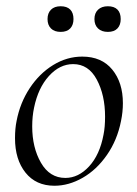

<svg xmlns="http://www.w3.org/2000/svg" viewBox="-20 -580 438 614"><path d="M28 -138Q28 -169 33 -193Q44 -251 75 -298Q106 -345 150 -372Q194 -399 243 -399Q305 -399 339 -357.5Q373 -316 373 -250Q373 -222 367 -193Q355 -132 322 -84.5Q289 -37 244.5 -11.5Q200 14 154 14Q95 14 61.5 -28Q28 -70 28 -138ZM311 -149Q316 -173 316 -207Q316 -276 289.5 -325.5Q263 -375 214 -375Q171 -375 136.5 -337Q102 -299 89 -236Q83 -208 83 -176Q83 -108 111 -59.5Q139 -11 189 -11Q231 -11 265 -48Q299 -85 311 -149ZM282 -519Q282 -538 293.5 -549Q305 -560 325 -560Q345 -560 355.5 -549.5Q366 -539 366 -519Q366 -500 355.5 -489Q345 -478 325 -478Q305 -478 293.5 -489Q282 -500 282 -519ZM132 -519Q132 -538 143 -549Q154 -560 174 -560Q194 -560 204.5 -549.5Q215 -539 215 -519Q215 -500 204.5 -489Q194 -478 174 -478Q154 -478 143 -489Q132 -500 132 -519Z"/></svg>

Font: Cormorant Garamond
Style: Italic
Weight: 400
Italic angle: -10°
Designer: Christian Thalmann (Catharsis Fonts)
Foundry: Catharsis Fonts
Version: Version 4.000